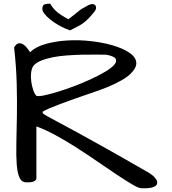

<svg xmlns="http://www.w3.org/2000/svg" viewBox="-20 -1008 932 1043"><path d="M177.7 -41Q177.7 -31.2 170.4 -26.4Q163.1 -21.5 153.8 -19.5Q144.5 -17.6 135.7 -17.6Q127 -17.6 123 -17.6Q97.7 -17.6 85.9 -43Q74.2 -68.4 70.8 -115.7Q67.4 -163.1 68.8 -229.5Q70.3 -295.9 71.8 -377Q73.2 -458 70.8 -552.2Q68.4 -646.5 56.6 -750Q68.4 -770.5 81.5 -772.5Q94.7 -774.4 106.4 -766.6Q118.2 -758.8 127.9 -746.1Q137.7 -733.4 143.6 -724.6Q173.8 -753.9 227.5 -769Q281.2 -784.2 344.2 -788.1Q407.2 -792 472.7 -784.7Q538.1 -777.3 591.8 -761.7Q645.5 -746.1 681.2 -722.7Q716.8 -699.2 720.2 -669.9Q723.6 -640.6 688.5 -606.4Q653.3 -572.3 564.5 -535.2Q550.8 -529.3 522.5 -519Q494.1 -508.8 458 -496.6Q421.9 -484.4 383.3 -470.7Q344.7 -457 309.6 -443.8Q274.4 -430.7 248 -419.4Q221.7 -408.2 210.9 -400.4Q210.9 -394.5 215.8 -390.1Q220.7 -385.7 238.8 -375.5Q256.8 -365.2 293.9 -345.7Q331.1 -326.2 395.5 -291Q460 -255.9 556.6 -201.7Q653.3 -147.5 792 -67.4Q796.9 -63.5 804.2 -58.6Q811.5 -53.7 817.9 -46.9Q824.2 -40 829.1 -32.7Q834 -25.4 834 -16.6Q834 -3.9 824.2 2.4Q814.5 8.8 800.8 11.7Q787.1 14.6 772.5 14.6Q757.8 14.6 748 14.6Q733.4 14.6 698.7 -5.9Q664.1 -26.4 616.2 -58.1Q568.4 -89.8 511.7 -128.9Q455.1 -168 396.5 -205.6Q337.9 -243.2 281.2 -273.9Q224.6 -304.7 177.7 -321.3ZM160.2 -648.4Q151.4 -634.8 148.9 -611.8Q146.5 -588.9 149.9 -564.5Q153.3 -540 160.6 -518.6Q168 -497.1 177.7 -487.3Q188.5 -483.4 219.2 -489.7Q250 -496.1 292 -508.8Q334 -521.5 381.8 -539.6Q429.7 -557.6 473.1 -577.6Q516.6 -597.7 551.3 -618.2Q585.9 -638.7 601.1 -656.7Q616.2 -674.8 607.9 -689Q599.6 -703.1 556.6 -710.9Q535.2 -710.9 500.5 -711.4Q465.8 -711.9 426.3 -710.9Q386.7 -710 344.7 -707Q302.7 -704.1 266.1 -696.8Q229.5 -689.5 201.2 -677.7Q172.9 -666 160.2 -648.4ZM210 -959Q210 -980.5 222.2 -984.4Q234.4 -988.3 252.9 -988.3Q265.6 -964.8 286.1 -946.3Q306.6 -927.7 351.6 -903.3Q373 -919.9 385.3 -929.7Q397.5 -939.5 404.3 -944.8Q411.1 -950.2 415 -953.6Q418.9 -957 424.3 -960Q429.7 -962.9 437.5 -967.3Q445.3 -971.7 460.9 -980.5Q473.6 -986.3 482.9 -985.8Q492.2 -985.4 497.1 -980Q502 -974.6 502 -965.8Q502 -957 495.1 -947.3Q475.6 -922.9 460.9 -907.7Q446.3 -892.6 431.2 -881.8Q416 -871.1 399.4 -862.8Q382.8 -854.5 360.4 -842.8Q327.1 -854.5 299.3 -870.6Q271.5 -886.7 252 -902.8Q232.4 -918.9 221.2 -933.6Q210 -948.2 210 -959Z"/></svg>

Font: Architects Daughter-petzku
Style: Regular
Weight: 400
Designer: Kimberly Geswein
Foundry: Kimberly Geswein
Version: Version 1.000 2010 initial release